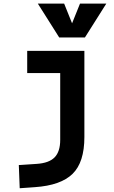

<svg xmlns="http://www.w3.org/2000/svg" viewBox="-20 -796 626 1051"><path d="M87.9 234.4 83 107.4 180.7 101.1Q248.5 96.7 279.1 65.2Q309.6 33.7 309.6 -30.3V-187.5H441.9V-45.9Q441.9 92.3 377.4 155.5Q313 218.8 170.9 228.5ZM128.9 -396V-517.6H317.4V-396ZM309.6 -170.9V-517.6H441.9V-170.9ZM304.2 -590.8 187 -776.4H331.1L379.4 -656.2H369.6L418 -776.4H562L444.8 -590.8Z"/></svg>

Font: Cascadia Mono
Style: Regular
Weight: 400
Monospace: yes
Designer: Aaron Bell
Foundry: Saja Typeworks
Version: Version 2102.003